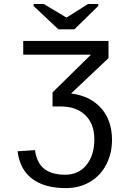

<svg xmlns="http://www.w3.org/2000/svg" viewBox="-20 -733 640 960"><path d="M96.2 -528.3H522.5V-442.4L335.4 -265.6Q431.2 -253.4 485.6 -192.1Q540 -130.9 540 -33.7Q540 34.2 511.2 89.8Q482.4 145.5 429.7 176.5Q377 207.5 308.6 207.5Q203.1 207.5 141.1 161.1Q79.1 114.7 67.9 23.4L154.8 17.6Q164.1 82.5 201.7 111.6Q239.3 140.6 305.7 140.6Q372.6 140.6 412.1 92Q451.7 43.5 451.7 -36.6Q451.7 -112.8 407 -156.7Q362.3 -200.7 282.7 -200.7H242.7V-271L434.6 -459.5H96.2ZM352.1 -586.4H272L147.9 -703.1V-712.9H198.7L312 -645.5H313L419.9 -712.9H471.2V-703.1Z"/></svg>

Font: Cousine
Style: Regular
Weight: 400
Monospace: yes
Designer: Steve Matteson
Foundry: Ascender Corporation
Version: Version 1.20